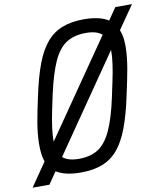

<svg xmlns="http://www.w3.org/2000/svg" viewBox="-134 -928 906 1057"><g transform="rotate(-10 319.0 -400.0)"><path d="M-38 50 52 -81Q42 -108 40 -143Q33 -225 62 -363L79 -443Q101 -547 128 -618Q155 -689 192 -732Q229 -775 280 -794.5Q331 -814 400 -814Q488 -814 537 -783L583 -850H676L586 -720Q597 -693 600 -658Q606 -575 576 -437L559 -357Q537 -253 510 -182Q483 -111 446.5 -68Q410 -25 359 -5.5Q308 14 239 14Q151 14 102 -17L56 50ZM120 -179 488 -712Q459 -738 398 -738Q333 -738 289 -710Q245 -682 215 -616Q185 -550 160 -437L143 -357Q119 -243 120 -179Q120 -179 120 -179ZM241 -62Q307 -62 350 -90Q393 -118 423.5 -184.5Q454 -251 478 -363L495 -443Q520 -557 519 -621Q519 -622 519 -622L151 -88Q181 -62 241 -62Z"/></g></svg>

Font: Victor Mono Thin Medium
Style: Italic
Weight: 500
Italic angle: -12°
Monospace: yes
Version: Version 1.561;gftools[0.9.30]